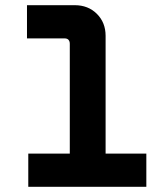

<svg xmlns="http://www.w3.org/2000/svg" viewBox="-20 -720 640 740"><path d="M249 -50V-551Q249 -561 244 -566.5Q239 -572 229 -572H84V-700H268Q320 -700 353.5 -666.5Q387 -633 387 -582V-50ZM89 0V-128H544V0Z"/></svg>

Font: SUSE Thin
Style: Bold
Weight: 700
Version: Version 1.000